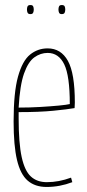

<svg xmlns="http://www.w3.org/2000/svg" viewBox="-20 -732 344 762"><path d="M165 10Q119 10 90 -15Q61 -40 47.5 -97Q34 -154 34 -250Q34 -365 51.5 -428Q69 -491 99.5 -515.5Q130 -540 169 -540Q222 -540 249.5 -490.5Q277 -441 277 -325Q277 -321 276.5 -313Q276 -305 276 -303Q248 -298 192 -292.5Q136 -287 54 -287Q54 -281 54 -275Q54 -269 54 -263Q54 -164 66 -109Q78 -54 102.5 -31.5Q127 -9 166 -9Q213 -9 262 -27L267 -9Q217 10 165 10ZM54 -305Q98 -305 140 -307.5Q182 -310 213.5 -313Q245 -316 257 -319Q257 -431 235 -476.5Q213 -522 169 -522Q141 -522 116.5 -504.5Q92 -487 75.5 -440.5Q59 -394 54 -305ZM225 -676Q217 -676 214.5 -681.5Q212 -687 212 -694Q212 -702 214.5 -707Q217 -712 225 -712Q234 -712 236.5 -707Q239 -702 239 -694Q239 -687 236.5 -681.5Q234 -676 225 -676ZM101 -676Q92 -676 89.5 -681.5Q87 -687 87 -694Q87 -702 89.5 -707Q92 -712 101 -712Q109 -712 111.5 -707Q114 -702 114 -694Q114 -687 111.5 -681.5Q109 -676 101 -676Z"/></svg>

Font: Georama Condensed Thin
Style: Regular
Weight: 100
Width: 3
Designer: Jean-Baptiste Levee
Foundry: Production Type
Version: Version 1.000